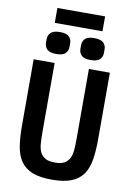

<svg xmlns="http://www.w3.org/2000/svg" viewBox="-109 -1101 819 1181"><g transform="rotate(10 300.0 -511.0)"><path d="M193 -698V-263Q193 -224 195.5 -193Q198 -162 208.5 -140.5Q219 -119 240.5 -107Q262 -95 300 -95Q338 -95 359.5 -107Q381 -119 391.5 -140.5Q402 -162 404.5 -193Q407 -224 407 -263V-698H538V-283Q538 -209 529 -154Q520 -99 494 -62Q468 -25 421.5 -6.5Q375 12 300 12Q225 12 178.5 -6.5Q132 -25 106 -62Q80 -99 71 -154Q62 -209 62 -283V-698ZM151 -1034H449V-941H151ZM193 -754Q152 -754 135.5 -770.5Q119 -787 119 -811V-834Q119 -858 135.5 -874.5Q152 -891 193 -891Q234 -891 250 -874.5Q266 -858 266 -834V-811Q266 -787 250 -770.5Q234 -754 193 -754ZM407 -754Q366 -754 350 -770.5Q334 -787 334 -811V-834Q334 -858 350 -874.5Q366 -891 407 -891Q448 -891 464.5 -874.5Q481 -858 481 -834V-811Q481 -787 464.5 -770.5Q448 -754 407 -754Z"/></g></svg>

Font: IBM Plex Mono SmBld
Style: Regular
Weight: 600
Monospace: yes
Designer: Mike Abbink, Paul van der Laan, Pieter van Rosmalen
Foundry: Bold Monday
Version: Version 2.3